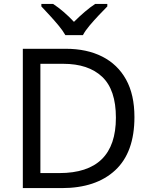

<svg xmlns="http://www.w3.org/2000/svg" viewBox="-20 -964 770 984"><path d="M669 -364Q669 -183 570.5 -91.5Q472 0 296 0H97V-714H317Q425 -714 504 -674Q583 -634 626 -556.5Q669 -479 669 -364ZM574 -361Q574 -504 503.5 -570.5Q433 -637 304 -637H187V-77H284Q574 -77 574 -361ZM315 -784Q302 -807 280 -833.5Q258 -860 234 -886Q210 -912 192 -931V-944H252Q278 -927 306 -903Q334 -879 359 -852Q386 -879 414 -903Q442 -927 468 -944H530V-931Q511 -912 486.5 -886Q462 -860 439.5 -833.5Q417 -807 405 -784Z"/></svg>

Font: Noto Sans Kharoshthi
Style: Regular
Weight: 400
Designer: Monotype Design Team
Foundry: Monotype Imaging Inc.
Version: Version 2.004; ttfautohint (v1.8.4.7-5d5b)